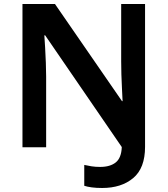

<svg xmlns="http://www.w3.org/2000/svg" viewBox="-20 -734 835 957"><path d="M489 203Q460 203 437.5 200Q415 197 400 192V88Q417 92 436.5 95Q456 98 479 98Q529 98 557 75.5Q585 53 587 -1L205 -558H201Q203 -532 205 -495.5Q207 -459 208.5 -421Q210 -383 210 -353V0H92V-714H254L588 -230H591Q590 -256 588 -291.5Q586 -327 585 -363Q584 -399 584 -428V-714H703V-2Q703 104 644 153.5Q585 203 489 203Z"/></svg>

Font: Noto Sans Sora Sompeng Semi
Style: Bold
Weight: 700
Designer: Monotype Design Team. David Williams.
Foundry: Monotype Imaging Inc.
Version: Version 2.101; ttfautohint (v1.8.4.7-5d5b)